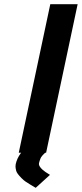

<svg xmlns="http://www.w3.org/2000/svg" viewBox="-20 -731 392 919"><path d="M69.8 0 220.7 -710.9H351.6L200.7 0ZM219.2 106 150.9 168Q142.1 163.6 126.2 153.3Q110.4 143.1 102.5 138.2Q94.7 133.3 83 121.6Q60.5 99.1 57.4 86.2Q54.2 73.2 54.2 65.9Q54.2 58.6 55.2 54.7Q66.9 0 129.4 -46.4L199.2 -2.4Q178.2 15.6 173.3 28.6Q168.5 41.5 166.7 50Q165 58.6 171.9 68.4Q180.7 80.6 197 91.8Q213.4 103 219.2 106Z"/></svg>

Font: Tuffy
Style: BoldItalic
Weight: 700
Italic angle: -12°
Designer: Thatcher Ulrich, Karoly Barta, Michael Everson
Version: Version 001.271